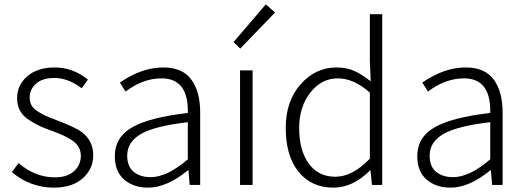

<svg xmlns="http://www.w3.org/2000/svg" viewBox="-20 -861 2446 894"><path d="M231.4 12.7Q121.1 12.7 35.2 -59.6L66.4 -101.6Q144.5 -35.2 234.4 -35.2Q293 -35.2 324.7 -64Q356.4 -92.8 356.4 -135.7Q356.4 -158.2 345.7 -176.8Q335 -195.3 313.5 -209Q292 -222.7 273.4 -231Q254.9 -239.3 226.6 -250Q187.5 -263.7 165.5 -273.9Q143.6 -284.2 115.2 -302.2Q86.9 -320.3 73.2 -345.7Q59.6 -371.1 59.6 -403.3Q59.6 -464.8 106.9 -505.9Q154.3 -546.9 235.4 -546.9Q319.3 -546.9 389.6 -490.2L360.4 -450.2Q296.9 -498 233.4 -498Q177.7 -498 147.9 -471.7Q118.2 -445.3 118.2 -406.2Q118.2 -385.7 127.4 -369.6Q136.7 -353.5 158.7 -340.3Q180.7 -327.1 195.3 -320.8Q210 -314.5 242.2 -301.8Q331.1 -268.6 360.4 -246.1Q414.1 -206.1 414.1 -138.7Q414.1 -74.2 365.2 -30.8Q316.4 12.7 231.4 12.7Z M668.9 12.7Q601.6 12.7 558.1 -24.9Q514.6 -62.5 514.6 -133.8Q514.6 -221.7 595.2 -268.1Q675.8 -314.5 854.5 -335Q858.4 -496.1 732.4 -496.1Q645.5 -496.1 564.5 -434.6L538.1 -476.6Q639.6 -546.9 740.2 -546.9Q830.1 -546.9 871.1 -490.2Q912.1 -433.6 912.1 -337.9V0H863.3L857.4 -68.4H855.5Q756.8 12.7 668.9 12.7ZM681.6 -36.1Q757.8 -36.1 854.5 -119.1V-292Q701.2 -274.4 636.7 -237.3Q572.3 -200.2 572.3 -136.7Q572.3 -85 603 -60.5Q633.8 -36.1 681.6 -36.1Z M1097.7 0V-533.2H1156.2V0ZM1098.6 -634.8 1067.4 -665 1217.8 -840.8 1260.7 -802.7Z M1532.2 12.7Q1430.7 12.7 1370.6 -60.5Q1310.5 -133.8 1310.5 -265.6Q1310.5 -390.6 1379.9 -468.8Q1449.2 -546.9 1546.9 -546.9Q1592.8 -546.9 1628.4 -531.2Q1664.1 -515.6 1706.1 -482.4L1702.1 -578.1V-794.9H1759.8V0H1711.9L1705.1 -67.4H1703.1Q1623 12.7 1532.2 12.7ZM1542 -38.1Q1621.1 -38.1 1702.1 -122.1V-429.7Q1627.9 -496.1 1552.7 -496.1Q1476.6 -496.1 1424.8 -429.7Q1373 -363.3 1373 -265.6Q1373 -161.1 1417.5 -99.6Q1461.9 -38.1 1542 -38.1Z M2077.1 12.7Q2009.8 12.7 1966.3 -24.9Q1922.9 -62.5 1922.9 -133.8Q1922.9 -221.7 2003.4 -268.1Q2084 -314.5 2262.7 -335Q2266.6 -496.1 2140.6 -496.1Q2053.7 -496.1 1972.7 -434.6L1946.3 -476.6Q2047.9 -546.9 2148.4 -546.9Q2238.3 -546.9 2279.3 -490.2Q2320.3 -433.6 2320.3 -337.9V0H2271.5L2265.6 -68.4H2263.7Q2165 12.7 2077.1 12.7ZM2089.8 -36.1Q2166 -36.1 2262.7 -119.1V-292Q2109.4 -274.4 2044.9 -237.3Q1980.5 -200.2 1980.5 -136.7Q1980.5 -85 2011.2 -60.5Q2042 -36.1 2089.8 -36.1Z"/></svg>

Font: Gen Shin Gothic Light
Style: Regular
Weight: 200
Designer: [Source Han Sans]
Ryoko NISHIZUKA  (kana & ideographs); Paul D. Hunt (Latin, Greek & Cyrillic); Wenlong ZHANG  (bopomofo
Version: Version 1.002.20150607